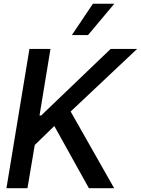

<svg xmlns="http://www.w3.org/2000/svg" viewBox="-20 -983 736 1003"><path d="M13.7 0 133.8 -727.5H243.7L186.5 -379.9H195.3L558.1 -727.5H696.3L349.1 -400.4L576.2 0H444.3L263.7 -324.7L161.6 -225.6L123.5 0ZM355.5 -799.8 465.3 -963.4H577.1L439.9 -799.8Z"/></svg>

Font: Inter Tight Medium
Style: Italic
Weight: 500
Italic angle: -9.39999°
Designer: Rasmus Andersson
Foundry: rsms
Version: Version 3.004